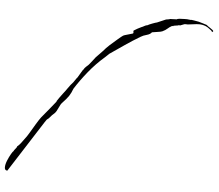

<svg xmlns="http://www.w3.org/2000/svg" viewBox="-125 -709 1046 919"><g transform="rotate(5 398.5 -249.5)"><path d="M-57 149Q-70 149 -70 134Q-70 120 -62.5 101.5Q-55 83 -46.5 68.5Q-38 54 -36 54Q-34 49 -27 41Q-20 33 -20 29Q-11 22 -3 11.5Q5 1 12 -9Q22 -21 34.5 -42.5Q47 -64 60 -85.5Q73 -107 82 -119Q103 -145 118 -162.5Q133 -180 150 -202H148Q154 -212 161 -221Q168 -230 175 -240Q187 -255 197.5 -270.5Q208 -286 221 -300L234 -319Q239 -325 239 -325Q247 -338 255 -352Q263 -366 265 -366Q267 -372 275 -379Q283 -386 287 -390Q295 -399 302 -408.5Q309 -418 317 -428L346 -458Q363 -478 378.5 -492Q394 -506 414 -523Q419 -527 429.5 -536Q440 -545 446 -546L484 -557Q487 -558 487 -562Q487 -565 486 -568Q485 -571 489 -573Q497 -578 505 -582.5Q513 -587 522 -591Q530 -594 536.5 -598Q543 -602 551 -603Q555 -606 572 -612.5Q589 -619 595 -620L637 -638Q642 -639 647 -639.5Q652 -640 656 -642L683 -643H687Q690 -646 701.5 -647Q713 -648 725 -648Q732 -648 737.5 -648Q743 -648 746 -647L757 -646L756 -647Q761 -647 764 -646Q767 -645 771 -645Q794 -642 814 -635L833 -629Q838 -624 851.5 -615.5Q865 -607 867 -602L862 -597L857 -604Q850 -609 843 -614.5Q836 -620 828 -623Q813 -629 797 -629Q785 -629 772.5 -627Q760 -625 748 -624Q743 -623 737 -623.5Q731 -624 726 -623L705 -615L701 -617Q699 -614 686 -613Q673 -612 674 -609Q670 -609 669 -610Q656 -603 647.5 -595Q639 -587 624 -580Q617 -577 600.5 -575Q584 -573 575 -571Q568 -561 551 -556.5Q534 -552 523 -545Q486 -523 451 -499Q416 -475 381 -451L362 -433Q321 -398 285 -353.5Q249 -309 224 -269L216 -250Q208 -233 194.5 -217.5Q181 -202 176 -197Q169 -190 161 -171.5Q153 -153 145 -145L133 -134L119 -118L110 -111L101 -98Z"/></g></svg>

Font: Cherish
Style: Regular
Weight: 400
Designer: Robert E. Leuschke
Foundry: Robert E. Leuschke
Version: Version 1.005